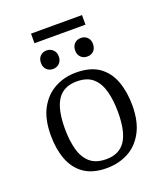

<svg xmlns="http://www.w3.org/2000/svg" viewBox="-124 -732 713 828"><g transform="rotate(-20 232.5 -318.5)"><path d="M352 -201Q352 -254 341 -296Q330 -338 303.5 -362Q277 -386 229 -386Q169 -386 140.5 -343.5Q112 -301 112 -211Q112 -159 123 -117Q134 -75 161 -51Q188 -27 236 -27Q295 -27 323.5 -69Q352 -111 352 -201ZM45 -204Q45 -280 71.5 -328Q98 -376 142 -399.5Q186 -423 239 -423Q305 -423 344.5 -395Q384 -367 402 -318Q420 -269 420 -207Q420 -133 393.5 -84.5Q367 -36 323 -13Q279 10 225 10Q160 10 120.5 -18Q81 -46 63 -94.5Q45 -143 45 -204ZM153 -471Q135 -471 123.5 -482.5Q112 -494 112 -513Q112 -533 123.5 -544.5Q135 -556 153 -556Q170 -556 182 -544.5Q194 -533 194 -514Q194 -494 182 -482.5Q170 -471 153 -471ZM310 -471Q292 -471 280.5 -482.5Q269 -494 269 -513Q269 -533 280.5 -544.5Q292 -556 310 -556Q328 -556 339.5 -544.5Q351 -533 351 -514Q351 -494 339.5 -482.5Q328 -471 310 -471ZM115 -647H349V-603H115Z"/></g></svg>

Font: Rasa Light
Style: Regular
Weight: 300
Designer: Anna Giedrys (Yrsa+Rasa design), David Brezina (Yrsa art-direction, Rasa art-direction, design)
Foundry: Rosetta Type Foundry
Version: Version 2.004